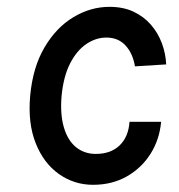

<svg xmlns="http://www.w3.org/2000/svg" viewBox="-20 -514 510 547"><path d="M245 12.5Q191 12.5 147.5 -18.5Q104 -49.5 81.5 -106.5Q59 -163.5 66 -241.5Q73.5 -322.5 106.8 -379Q140 -435.5 189 -465Q238 -494.5 292 -494.5Q331 -494.5 360.2 -480.8Q389.5 -467 409.8 -443.8Q430 -420.5 441 -391.2Q452 -362 453.5 -330.5L364.5 -325Q358.5 -361.5 337.8 -384.2Q317 -407 283 -407Q253.5 -407 226.2 -388.8Q199 -370.5 180 -333.8Q161 -297 155.5 -241.5Q151 -189 161.8 -151.8Q172.5 -114.5 196.2 -95Q220 -75.5 253 -75.5Q295.5 -75.5 320.8 -99.8Q346 -124 349 -167H439Q434.5 -116.5 409 -76Q383.5 -35.5 341.5 -11.5Q299.5 12.5 245 12.5Z"/></svg>

Font: Karla Medium
Style: Italic
Weight: 500
Italic angle: -8°
Designer: Jonathan Pinhorn
Version: Version 2.001